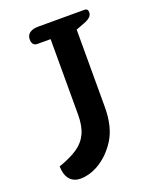

<svg xmlns="http://www.w3.org/2000/svg" viewBox="-134 -773 700 865"><g transform="rotate(-20 216.0 -340.5)"><path d="M31 -70Q88 -90 122 -113Q156 -136 172.5 -171.5Q189 -207 189 -261V-623H125Q113 -623 106.5 -631Q100 -639 100 -653Q100 -674 115 -684.5Q130 -695 155 -695H377Q394 -695 394 -678Q394 -665 385 -656Q376 -647 356 -639L314 -623V-253Q314 -157 276.5 -98Q239 -39 183 -8Q142 14 101 14Q71 14 52 -6Q33 -26 31 -70Z"/></g></svg>

Font: MaitreeSemiBold
Style: Regular
Weight: 600
Designer: CadsonDemak Team
Foundry: CadsonDemak
Version: Version 1.000